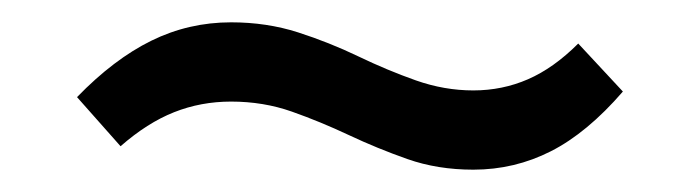

<svg xmlns="http://www.w3.org/2000/svg" viewBox="-20 -387 627 172"><path d="M404 -235Q372 -235 345 -244.5Q318 -254 292.5 -266Q267 -278 241.5 -287Q216 -296 187 -296Q160 -296 136 -286.5Q112 -277 88 -256L49 -300Q82 -334 115.5 -350.5Q149 -367 187 -367Q219 -367 247 -358Q275 -349 301 -336.5Q327 -324 352.5 -315Q378 -306 404 -306Q430 -306 453 -316Q476 -326 498 -348L538 -305Q506 -268 473.5 -251.5Q441 -235 404 -235Z"/></svg>

Font: Yaldevi ExtraLight
Style: Regular
Weight: 400
Version: Version 1.100